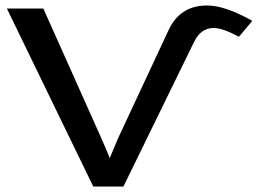

<svg xmlns="http://www.w3.org/2000/svg" viewBox="-20 -680 940 700"><path d="M900 -604C834 -641 779 -660 735 -660C669 -660 622 -630 594 -569L411 -177C393 -135 383 -110 380 -103C377 -113 366 -138 349 -177L138 -649H5L320 0H430L688 -528C704 -561 728 -578 759 -578C781 -578 812 -567 851 -546Z"/></svg>

Font: Gamestation Extended
Style: Regular
Weight: 400
Width: 7
Designer: Jonas Hecksher
Foundry: Jonas Hecksher, Playtypeª, e-types AS
Version: Version 1.003